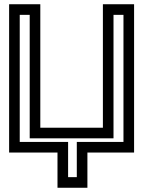

<svg xmlns="http://www.w3.org/2000/svg" viewBox="-20 -694 674 905"><path d="M392 166V25H587H612V0V-649V-674H587H490H465V-649V-92H170V-649V-674H145H48H23V-649V0V25H48H251V166V191H276H367H392V166ZM342 141H301V0V-25H276H73V-624H120V-67V-42H145H490H515V-67V-624H562V-25H367H342V0V141Z"/></svg>

Font: Gamestation DisplayOutline
Style: Regular
Weight: 400
Designer: Jonas Hecksher
Foundry: Jonas Hecksher, Playtypeª, e-types AS
Version: Version 1.003